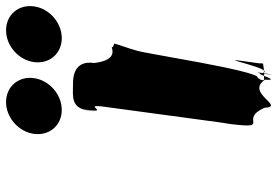

<svg xmlns="http://www.w3.org/2000/svg" viewBox="-162 -852 918 634"><g transform="rotate(-90 297.0 -535.0)"><path d="M277 -974C328 -974 363 -933 356 -882C349 -831 302 -790 251 -790C200 -790 165 -831 172 -882C179 -933 226 -974 277 -974ZM514 -974C565 -974 600 -933 593 -882C586 -831 539 -790 488 -790C437 -790 402 -831 409 -882C416 -933 463 -974 514 -974ZM336 -753C296 -753 257 -761 249 -702C240 -635 260 -771 251 -704C240 -626 273 -731 261 -646C252 -579 219 -336 210 -269L204 -230C188 -95 219 -208 258 -121C262 -49 306 -185 351 -119C346 -52 379 -186 371 -116C362 -49 377 -181 368 -114C357 -49 380 -191 373 -127C385 -83 422 -268 414 -204C405 -138 404 -136 405 -132L404 -125C403 -126 401 -124 399 -125C386 -121 353 -122 351 -122C351 -122 344 -129 358 -143C381 -143 439 -526 447 -543C455 -573 468 -605 470 -617C460 -620 461 -619 457 -625C443 -620 414 -615 406 -683C416 -751 357 -753 336 -753Z"/></g></svg>

Font: Hussar Przerywany
Style: Obl
Weight: 400
Foundry: Cannot Into Space Fonts
Version: Version 0.982